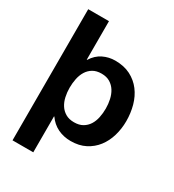

<svg xmlns="http://www.w3.org/2000/svg" viewBox="-210 -834 1031 1135"><g transform="rotate(30 305.5 -266.5)"><path d="M195.8 -713.9V-451.2H198.2Q224.6 -493.2 263.4 -512Q302.2 -530.8 345.2 -530.8Q405.8 -530.8 450 -508.1Q494.1 -485.4 523.2 -447Q552.2 -408.7 566.2 -358.4Q580.1 -308.1 580.1 -252.9Q580.1 -200.7 565.9 -152.6Q551.8 -104.5 523.4 -67.6Q495.1 -30.8 452.6 -8.8Q410.2 13.2 353 13.2Q304.7 13.2 264.6 -6.3Q224.6 -25.9 198.2 -64H195.8V181.2H54.2V-713.9ZM438 -256.8Q438 -288.1 431.4 -318.1Q424.8 -348.1 410.2 -371.6Q395.5 -395 371.8 -409.4Q348.1 -423.8 314 -423.8Q279.3 -423.8 255.6 -409.7Q231.9 -395.5 217.5 -372.1Q203.1 -348.6 197 -318.6Q190.9 -288.6 190.9 -256.8Q190.9 -225.6 197.5 -195.8Q204.1 -166 218.8 -143.3Q233.4 -120.6 257.1 -106.7Q280.8 -92.8 314.9 -92.8Q350.1 -92.8 373.5 -106.7Q397 -120.6 411.4 -143.3Q425.8 -166 431.9 -195.8Q438 -225.6 438 -256.8Z"/></g></svg>

Font: XB Khoramshahr
Style: Bold
Weight: 700
Designer: Behnam
Foundry: Irmug
Version: Version 8.005 2009